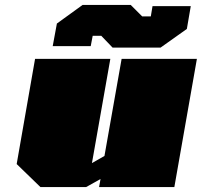

<svg xmlns="http://www.w3.org/2000/svg" viewBox="-20 -763 823 783"><path d="M439 -569 393 -617H358L350 -575H195L212 -667L317 -743H513L560 -696H595L602 -738H758L742 -645L635 -569ZM145 0 48 -94 123 -523H430L355 -98L406 -127L476 -523H783L691 0H384L390 -33L331 0Z"/></svg>

Font: Tomorrow Black
Style: Italic
Weight: 900
Italic angle: -10°
Designer: Tony de Marco, Monica Rizzolli
Foundry: Just in Type
Version: Version 2.002